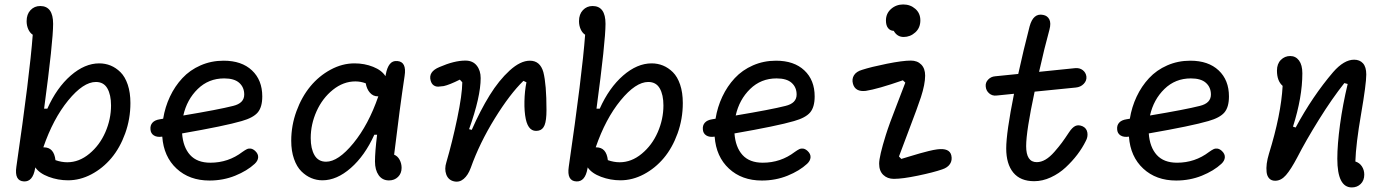

<svg xmlns="http://www.w3.org/2000/svg" viewBox="-20 -798 6240 862"><path d="M285.5 11.5Q240.5 11.5 198.5 -4.2Q156.5 -20 138.5 -46.5L137.5 -41Q127 18.5 87.5 16.5Q44 14.5 53.5 -49.5Q113.5 -461 127 -642Q114 -650.5 106.8 -667Q99.5 -683.5 99.5 -703Q99.5 -734 117 -752.5Q134.5 -771 160.5 -771Q218.5 -771 218.5 -691Q218.5 -611.5 178 -310H192.5Q234.5 -404 297.5 -458.8Q360.5 -513.5 425.5 -513.5Q452.5 -513.5 476.5 -503.8Q500.5 -494 521 -473.8Q541.5 -453.5 553.5 -418Q565.5 -382.5 565.5 -335.5Q565.5 -264 542 -199Q518.5 -134 480 -88.2Q441.5 -42.5 390.5 -15.5Q339.5 11.5 285.5 11.5ZM174.5 -136.5H177Q222.5 -136.5 229 -79Q256 -69.5 282 -69.5Q335 -69.5 381.2 -107.8Q427.5 -146 453 -204.5Q478.5 -263 478.5 -324.5Q478.5 -372.5 462 -401.2Q445.5 -430 410.5 -430Q354 -430 286.2 -347.2Q218.5 -264.5 174.5 -136.5Z M920.5 12.5Q830.5 12.5 772.8 -41Q715 -94.5 708.5 -184.5H708Q685 -181 670.8 -190Q656.5 -199 655.5 -217.5Q654 -235.5 664.5 -247.2Q675 -259 697.5 -262.5Q700.5 -263 712.5 -265Q721 -317.5 743 -364.2Q765 -411 798.8 -447.2Q832.5 -483.5 880.5 -504.5Q928.5 -525.5 984 -525.5Q1065 -525.5 1111.2 -482Q1157.5 -438.5 1157.5 -365Q1157.5 -317 1137 -293Q1116.5 -269 1065 -254.5Q990 -232.5 797.5 -199Q802 -137 833.5 -102.2Q865 -67.5 924.5 -67.5Q1005 -67.5 1068.5 -116Q1080.5 -124.5 1088.2 -128.2Q1096 -132 1105.8 -130.8Q1115.5 -129.5 1125.5 -120.5Q1140 -107 1139 -91.5Q1138 -76 1123.5 -62.5Q1089.5 -31 1035.8 -9.2Q982 12.5 920.5 12.5ZM803 -279.5Q961.5 -306 1026.5 -322.5Q1076.5 -334.5 1076.5 -373.5Q1076.5 -406 1054.2 -426Q1032 -446 986.5 -446Q916.5 -446 867.8 -398.5Q819 -351 803 -279.5Z M1427.5 11.5Q1401.5 11.5 1377.5 1.5Q1353.5 -8.5 1333 -28.8Q1312.5 -49 1300 -84.5Q1287.5 -120 1287.5 -166Q1287.5 -234.5 1311 -298.8Q1334.5 -363 1373.2 -410Q1412 -457 1464.2 -485.2Q1516.5 -513.5 1571.5 -513.5Q1616.5 -513.5 1655.2 -498Q1694 -482.5 1710.5 -456L1712 -463.5Q1717.5 -494.5 1730 -510.2Q1742.5 -526 1763.5 -524Q1806.5 -521 1796.5 -457Q1775 -315 1749.5 -103.5Q1765 -97.5 1774 -80.8Q1783 -64 1783 -44.5Q1783 -19.5 1767 -3.8Q1751 12 1726.5 12Q1696.5 12 1680 -11.5Q1663.5 -35 1663.5 -73Q1663.5 -116 1673 -193H1660.5Q1618 -99 1555 -43.8Q1492 11.5 1427.5 11.5ZM1375 -178Q1375 -130.5 1392 -101.2Q1409 -72 1444 -72Q1498.5 -72 1566.5 -155Q1634.5 -238 1678.5 -365.5H1676Q1655 -365.5 1640.8 -381.8Q1626.5 -398 1622 -424Q1599 -432.5 1575.5 -432.5Q1521.5 -432.5 1474.5 -394.8Q1427.5 -357 1401.2 -298.5Q1375 -240 1375 -178Z M2017.5 16Q1992.5 10 1983.5 -14.8Q1974.5 -39.5 1984 -69.5Q2010.5 -160 2032.8 -266.5Q2055 -373 2055.5 -428.5L2044.5 -440.5Q1997.5 -417 1972 -411.5Q1959 -409.5 1947.8 -409Q1936.5 -408.5 1927 -415Q1917.5 -421.5 1913.5 -436Q1902 -476 1953 -497Q2019.5 -526 2069.5 -526Q2102.5 -526 2120.2 -503.8Q2138 -481.5 2138 -447.5Q2138 -363.5 2086 -218L2098 -215Q2136.5 -302.5 2178.2 -370Q2220 -437.5 2268.2 -481.5Q2316.5 -525.5 2359 -525.5Q2405 -525.5 2419.5 -474Q2433.5 -419 2433.5 -304Q2433.5 -257.5 2425 -236.2Q2416.5 -215 2397.5 -211.5Q2353.5 -202.5 2340.5 -263.5Q2333.5 -297 2334.5 -343.2Q2335.5 -389.5 2343.5 -428.5L2330 -435Q2269.5 -376.5 2201.2 -266Q2133 -155.5 2093.5 -44.5Q2081.5 -11.5 2061.8 5.2Q2042 22 2017.5 16Z M2765.5 11.5Q2720.5 11.5 2678.5 -4.2Q2636.5 -20 2618.5 -46.5L2617.5 -41Q2607 18.5 2567.5 16.5Q2524 14.5 2533.5 -49.5Q2593.5 -461 2607 -642Q2594 -650.5 2586.8 -667Q2579.5 -683.5 2579.5 -703Q2579.5 -734 2597 -752.5Q2614.5 -771 2640.5 -771Q2698.5 -771 2698.5 -691Q2698.5 -611.5 2658 -310H2672.5Q2714.5 -404 2777.5 -458.8Q2840.5 -513.5 2905.5 -513.5Q2932.5 -513.5 2956.5 -503.8Q2980.5 -494 3001 -473.8Q3021.5 -453.5 3033.5 -418Q3045.5 -382.5 3045.5 -335.5Q3045.5 -264 3022 -199Q2998.5 -134 2960 -88.2Q2921.5 -42.5 2870.5 -15.5Q2819.5 11.5 2765.5 11.5ZM2654.5 -136.5H2657Q2702.5 -136.5 2709 -79Q2736 -69.5 2762 -69.5Q2815 -69.5 2861.2 -107.8Q2907.5 -146 2933 -204.5Q2958.5 -263 2958.5 -324.5Q2958.5 -372.5 2942 -401.2Q2925.5 -430 2890.5 -430Q2834 -430 2766.2 -347.2Q2698.5 -264.5 2654.5 -136.5Z M3400.5 12.5Q3310.5 12.5 3252.8 -41Q3195 -94.5 3188.5 -184.5H3188Q3165 -181 3150.8 -190Q3136.5 -199 3135.5 -217.5Q3134 -235.5 3144.5 -247.2Q3155 -259 3177.5 -262.5Q3180.5 -263 3192.5 -265Q3201 -317.5 3223 -364.2Q3245 -411 3278.8 -447.2Q3312.5 -483.5 3360.5 -504.5Q3408.5 -525.5 3464 -525.5Q3545 -525.5 3591.2 -482Q3637.5 -438.5 3637.5 -365Q3637.5 -317 3617 -293Q3596.5 -269 3545 -254.5Q3470 -232.5 3277.5 -199Q3282 -137 3313.5 -102.2Q3345 -67.5 3404.5 -67.5Q3485 -67.5 3548.5 -116Q3560.5 -124.5 3568.2 -128.2Q3576 -132 3585.8 -130.8Q3595.5 -129.5 3605.5 -120.5Q3620 -107 3619 -91.5Q3618 -76 3603.5 -62.5Q3569.5 -31 3515.8 -9.2Q3462 12.5 3400.5 12.5ZM3283 -279.5Q3441.5 -306 3506.5 -322.5Q3556.5 -334.5 3556.5 -373.5Q3556.5 -406 3534.2 -426Q3512 -446 3466.5 -446Q3396.5 -446 3347.8 -398.5Q3299 -351 3283 -279.5Z M3993 5Q3964 5 3945.5 -12.8Q3927 -30.5 3927 -63Q3927 -96 3957 -192Q3972 -240 4005.8 -326.2Q4039.5 -412.5 4044.5 -427L4033.5 -437.5Q3920 -398 3867 -390Q3820 -384.5 3809.5 -421.5Q3803.5 -443 3814 -460Q3824.5 -477 3850.5 -484.5Q3890.5 -497.5 3961.5 -511.8Q4032.5 -526 4069.5 -526Q4098.5 -526 4116 -508.2Q4133.5 -490.5 4133.5 -458.5Q4133.5 -420 4114.5 -361.5Q4099.5 -316 4062 -217.8Q4024.5 -119.5 4016 -95.5L4026.5 -84.5Q4035 -87 4064.5 -96Q4094 -105 4110 -109.5Q4126 -114 4149 -119.8Q4172 -125.5 4188 -127.5Q4243 -134.5 4251 -100.5Q4256 -78.5 4245.2 -62Q4234.5 -45.5 4210 -37.5Q4171 -24 4101.5 -9.5Q4032 5 3993 5ZM3957.5 -706Q3957.5 -737.5 3980.5 -757.8Q4003.5 -778 4035 -778Q4067 -778 4089.5 -758.2Q4112 -738.5 4112 -706.5Q4112 -673 4089.2 -652.5Q4066.5 -632 4037 -632Q4008 -632 3992.5 -659.5Q3976.5 -660 3967 -672Q3957.5 -684 3957.5 -706Z M4623 15.5Q4561 15.5 4529.2 -23.2Q4497.5 -62 4497.5 -131.5Q4497.5 -202 4532.5 -377L4453.5 -369Q4434.5 -367 4420.8 -379Q4407 -391 4405.5 -409.5Q4403.5 -427 4416.2 -440.5Q4429 -454 4447.5 -455.5L4551.5 -466Q4575 -573.5 4602.5 -679.5Q4619 -740.5 4663.5 -731Q4682.5 -727.5 4691 -711Q4699.5 -694.5 4691.5 -664.5Q4670 -587 4645 -475.5L4806.5 -492Q4827 -494 4841 -483.2Q4855 -472.5 4857.5 -454.5Q4859.5 -436 4845.5 -421.5Q4831.5 -407 4810 -405L4625 -386.5Q4587 -209 4587 -142Q4587 -70 4634.5 -70Q4654 -70 4673.8 -81.5Q4693.5 -93 4714 -116.5Q4734.5 -140 4747.2 -157.2Q4760 -174.5 4779.5 -204Q4794 -226 4808 -232.5Q4822 -239 4840.5 -231Q4858.5 -222.5 4861.8 -202.8Q4865 -183 4854.5 -164.5Q4839.5 -134 4816.8 -104Q4794 -74 4764.5 -46.5Q4735 -19 4697.8 -1.8Q4660.5 15.5 4623 15.5Z M5260.5 12.5Q5170.5 12.5 5112.8 -41Q5055 -94.5 5048.5 -184.5H5048Q5025 -181 5010.8 -190Q4996.5 -199 4995.5 -217.5Q4994 -235.5 5004.5 -247.2Q5015 -259 5037.5 -262.5Q5040.5 -263 5052.5 -265Q5061 -317.5 5083 -364.2Q5105 -411 5138.8 -447.2Q5172.5 -483.5 5220.5 -504.5Q5268.5 -525.5 5324 -525.5Q5405 -525.5 5451.2 -482Q5497.5 -438.5 5497.5 -365Q5497.5 -317 5477 -293Q5456.5 -269 5405 -254.5Q5330 -232.5 5137.5 -199Q5142 -137 5173.5 -102.2Q5205 -67.5 5264.5 -67.5Q5345 -67.5 5408.5 -116Q5420.5 -124.5 5428.2 -128.2Q5436 -132 5445.8 -130.8Q5455.5 -129.5 5465.5 -120.5Q5480 -107 5479 -91.5Q5478 -76 5463.5 -62.5Q5429.5 -31 5375.8 -9.2Q5322 12.5 5260.5 12.5ZM5143 -279.5Q5301.5 -306 5366.5 -322.5Q5416.5 -334.5 5416.5 -373.5Q5416.5 -406 5394.2 -426Q5372 -446 5326.5 -446Q5256.5 -446 5207.8 -398.5Q5159 -351 5143 -279.5Z M6049 43.5Q5984 43.5 5984 -85.5Q5984 -149 5996.2 -239.2Q6008.5 -329.5 6030.5 -421L6015.5 -425Q5960 -355 5901.5 -261Q5843 -167 5804 -91Q5775.5 -37 5753.5 -11.8Q5731.5 13.5 5705 13.5Q5688 13.5 5678.2 3Q5668.5 -7.5 5666.5 -25.2Q5664.5 -43 5667.2 -63.8Q5670 -84.5 5677 -107.5Q5731.5 -283 5738.5 -412.5Q5713 -434.5 5713 -481Q5713 -511.5 5730.5 -529Q5748 -546.5 5772.5 -546.5Q5797 -546.5 5812 -526.5Q5827 -506.5 5827 -469Q5827 -361.5 5785 -229.5L5797 -225.5Q5873 -366.5 5965.5 -474.5Q6014 -530 6059.5 -530Q6084.5 -530 6099.2 -513.8Q6114 -497.5 6114 -463.5Q6114 -421 6090.8 -286.5Q6067.5 -152 6065 -73Q6084 -67 6094.5 -50.8Q6105 -34.5 6105 -14Q6105 12 6089 27.8Q6073 43.5 6049 43.5Z"/></svg>

Font: Monaspace Radon
Style: Regular
Weight: 400
Designer: Riley Cran & the Lettermatic Team
Foundry: Lettermatic
Version: Version 1.000 (Monaspace Radon)